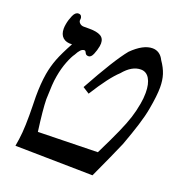

<svg xmlns="http://www.w3.org/2000/svg" viewBox="-131 -832 884 946"><g transform="rotate(20 311.0 -359.0)"><path d="M546 -193Q517.5 -126.5 457.5 3.5L51 -3.5Q58 -42 61 -77.5Q64 -113 64 -168Q64 -198 63.5 -215Q62.5 -232.5 62.5 -266Q62.5 -333 71.5 -387Q79 -430 94 -469Q109 -508 142 -568.5Q111.5 -566 94.2 -581.5Q77 -597 77 -628Q77 -638 79.5 -652Q83.5 -675 93.8 -698.5Q104 -722 120.5 -722Q131.5 -722 135.8 -714.5Q140 -707 139 -700.5L138.5 -696.5Q136.5 -686.5 145.2 -678.2Q154 -670 166.5 -670H197.5Q235 -670 255 -659Q275 -648 275 -621Q275 -614.5 273.5 -606Q269.5 -584 260.5 -562.5Q251.5 -541 238 -541Q229.5 -541 225.5 -544.2Q221.5 -547.5 219 -553.5Q217 -558 215 -560Q213 -562 209.5 -562Q199 -562 190 -552.5Q181 -543 172 -525.5Q160 -509.5 146 -473.8Q132 -438 124.5 -395Q120 -370.5 118.5 -344.8Q117 -319 115.5 -271Q116.5 -216 131.5 -105.5L443.5 -112.5Q485 -196.5 507.2 -246.8Q529.5 -297 541 -333Q552.5 -369 559.5 -409Q565 -438.5 565 -467.5Q565 -514.5 549 -541.2Q533 -568 504 -568Q457 -568 414 -516Q369 -475 302 -368L267.5 -390Q363.5 -565 416 -629Q473.5 -686 522.5 -686Q541.5 -686 556.8 -675.8Q572 -665.5 581.5 -645.5Q603.5 -614 613 -584.2Q622.5 -554.5 622.5 -517Q622.5 -473 609.5 -402Q602.5 -361.5 586.2 -309.8Q570 -258 546 -193Z"/></g></svg>

Font: JuliaMono MediumItalic
Style: Regular
Weight: 500
Italic angle: -9°
Monospace: yes
Designer: cormullion
Foundry: corm
Version: Version 0.049; ttfautohint (v1.8.4)